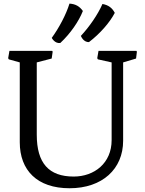

<svg xmlns="http://www.w3.org/2000/svg" viewBox="-20 -1005 788 1043"><path d="M87.4 -232.4C87.4 -80.1 181.6 17.6 357.9 17.6C536.1 17.6 648.9 -87.4 648.9 -240.2V-666L719.2 -687L723.6 -724.1L721.2 -728.5H515.1L508.3 -689L511.7 -682.6L586.4 -666V-243.7C586.4 -118.7 492.2 -45.9 380.4 -45.9C245.1 -45.9 179.7 -118.7 179.7 -273.4V-666L260.7 -687L266.1 -724.1L263.7 -728.5H31.2L24.4 -689L27.8 -682.6L87.4 -666ZM307.6 -771.5C362.3 -822.3 408.2 -889.2 430.2 -945.3C412.6 -970.2 390.6 -983.4 357.4 -985.4C338.9 -925.3 300.8 -854 261.2 -799.3C261.2 -799.3 276.9 -767.1 307.6 -771.5ZM463.4 -776.4C522.5 -821.3 576.2 -882.3 603.5 -935.1C589.4 -962.4 568.8 -977.5 536.6 -983.4C511.2 -925.3 465.3 -859.4 419.4 -810.1C419.4 -810.1 432.1 -774.9 463.4 -776.4Z"/></svg>

Font: Trykker
Style: Regular
Weight: 400
Designer: Magnus Gaarde
Foundry: Magnus Gaarde
Version: Version 1.001